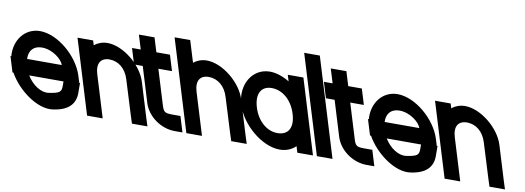

<svg xmlns="http://www.w3.org/2000/svg" viewBox="-182 -1237 4635 1695"><g transform="rotate(10 2135.0 -389.0)"><path d="M31.7 -351H342.7C327.7 -400 241.7 -472 145.4 -473C70.8 -473 29.1 -428 31.7 -351ZM-65.6 -211H-74.5L-95.9 -281L-117.3 -351H-109.6C-121.6 -494.4 -32.6 -612.1 102.6 -613C261.6 -613 451.8 -452 504.1 -281L521.8 -223H528.8L529.3 -133C529.7 -37 472.5 31 331 49C197.6 68 16 -63.3 -65.6 -211ZM382.9 -211H75.6C124.1 -131 204.1 -79.5 269.8 -89H270.8C371.2 -104 383.2 -117 383.1 -173Z M590.1 -572.2C621.9 -597.6 662 -612.7 707.6 -613C848.6 -613 1021.7 -472 1065.3 -326L1158.9 -20L1181.6 51H1042.6L1020.2 -19L925.3 -326C896.9 -419 830.7 -472 750.4 -473C671.4 -473 636.9 -419 665.3 -326L686.7 -256L758.9 -20L780.3 50H640.3L618.9 -20L546.7 -256L525.3 -326L459 -543L437.6 -613H577.6Z M1188.2 -467 1284.5 -152C1302 -98 1313.5 -90 1382.5 -90H1452.5L1495.3 50H1425.3C1304.3 50 1181.6 -34 1144.8 -151L1144.5 -152L1048.2 -467H1040.2H970.2L927.4 -607H997.4H1005.4L988 -664L966.6 -734H1106.6L1128 -664L1145.4 -607H1197.4H1267.4L1310.2 -467H1240.2Z M2048.9 -20 2071.6 51H1932.6L1910.2 -19L1815.3 -326C1786.9 -419 1720.7 -472 1640.4 -473C1561.4 -473 1526.9 -419 1555.3 -326L1576.7 -256L1648.9 -20L1670.3 50H1530.3L1508.9 -20L1436.7 -256L1415.3 -326L1302.5 -695L1281.1 -765H1421.1L1442.5 -695L1480.1 -572.2C1511.9 -597.6 1552 -612.7 1597.6 -613C1738.6 -613 1911.7 -472 1955.3 -326Z M1964.1 -281C1911.5 -453 2005.9 -612 2162.6 -613C2220.1 -613 2282 -591.8 2339.8 -556.6L2322.6 -613H2462.6L2484 -543L2563 -284.6L2564.1 -281L2643.9 -20L2665.3 50H2525.3L2508.3 -5.5C2472.1 29.4 2423.2 50.4 2365.3 50C2206.3 50 2016.1 -111 1964.1 -281ZM2104.1 -281C2140.2 -163 2227.8 -89 2322.5 -90C2417 -90 2459.9 -160.8 2425.7 -275.7L2424.1 -281C2387.7 -400 2301.7 -472 2205.4 -473C2110.4 -473 2067.7 -400 2104.1 -281Z M2453 -759 2431.5 -829H2571.5L2593 -759L2818.9 -20L2840.3 50H2700.3L2678.9 -20Z M2908.2 -467 3004.5 -152C3022 -98 3033.5 -90 3102.5 -90H3172.5L3215.3 50H3145.3C3024.3 50 2901.6 -34 2864.8 -151L2864.5 -152L2768.2 -467H2760.2H2690.2L2647.4 -607H2717.4H2725.4L2708 -664L2686.6 -734H2826.6L2848 -664L2865.4 -607H2917.4H2987.4L3030.2 -467H2960.2Z M3236.7 -351H3547.7C3532.7 -400 3446.7 -472 3350.4 -473C3275.8 -473 3234.1 -428 3236.7 -351ZM3139.4 -211H3130.5L3109.1 -281L3087.7 -351H3095.4C3083.4 -494.4 3172.4 -612.1 3307.6 -613C3466.6 -613 3656.8 -452 3709.1 -281L3726.8 -223H3733.8L3734.3 -133C3734.7 -37 3677.5 31 3536 49C3402.6 68 3221 -63.3 3139.4 -211ZM3587.9 -211H3280.6C3329.1 -131 3409.1 -79.5 3474.8 -89H3475.8C3576.2 -104 3588.2 -117 3588.1 -173Z M3795.1 -572.2C3826.9 -597.6 3867 -612.7 3912.6 -613C4053.6 -613 4226.7 -472 4270.3 -326L4363.9 -20L4386.6 51H4247.6L4225.2 -19L4130.3 -326C4101.9 -419 4035.7 -472 3955.4 -473C3876.4 -473 3841.9 -419 3870.3 -326L3891.7 -256L3963.9 -20L3985.3 50H3845.3L3823.9 -20L3751.7 -256L3730.3 -326L3664 -543L3642.6 -613H3782.6Z"/></g></svg>

Font: Nordica Plus
Style: NordicaClassicRgOpObl
Weight: 500
Version: Version 1.01